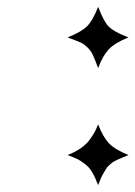

<svg xmlns="http://www.w3.org/2000/svg" viewBox="-20 -533 392 556"><path d="M352.1 -424.8Q311.5 -408.2 294.4 -389.6Q277.3 -371.1 264.2 -335.9Q254.9 -360.8 249 -373.5Q243.2 -386.2 233.2 -395.8Q223.1 -405.3 215.6 -408.9Q208 -412.6 187 -420.4Q184.6 -421.4 183.1 -421.9Q181.6 -422.4 179.7 -423.3Q177.7 -424.3 175.8 -424.8Q213.4 -439.5 230.7 -455.6Q248 -471.7 264.2 -513.2Q281.2 -469.2 295.2 -455.6Q309.1 -441.9 343.3 -428.2Q349.1 -426.3 352.1 -424.8ZM352.1 -84Q348.1 -82.5 337.6 -78.1Q327.1 -73.7 324.5 -72.5Q321.8 -71.3 314 -67.4Q306.2 -63.5 304 -61.3Q301.8 -59.1 295.9 -54.2Q290 -49.3 287.6 -44.7Q285.2 -40 280.5 -32.7Q275.9 -25.4 272.2 -16.8Q268.6 -8.3 264.2 2.9Q255.4 -20 246.8 -34.4Q238.3 -48.8 225.8 -58.3Q213.4 -67.9 204.8 -72Q196.3 -76.2 175.8 -84Q198.2 -92.8 214.8 -104.5Q231.4 -116.2 241.2 -130.4Q251 -144.5 254.9 -152.1Q258.8 -159.7 264.2 -172.9Q277.8 -137.2 294.9 -118.7Q312 -100.1 352.1 -84Z"/></svg>

Font: Linear Smooth
Style: Regular
Weight: 400
Designer: Philipp H. Poll, Flanker
Foundry: Philipp H. Poll, reworked by Flanker
Version: Version 1.061 | FøM Fix